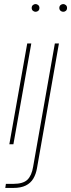

<svg xmlns="http://www.w3.org/2000/svg" viewBox="-20 -710 350 945"><path d="M26 0 114 -496H134L46 0ZM155 -652Q148 -652 142 -657Q136 -662 136 -671Q136 -680 142 -685Q148 -690 155 -690Q162 -690 168 -685Q174 -680 174 -671Q174 -662 168.5 -657Q163 -652 155 -652ZM6 215 9 195H45Q94 195 115 174.5Q136 154 143 111L250 -496H270L162 118Q157 147 144 169Q131 191 107 203Q83 215 45 215ZM291 -652Q284 -652 278 -657Q272 -662 272 -671Q272 -680 278 -685Q284 -690 291 -690Q298 -690 304 -685Q310 -680 310 -671Q310 -662 304.5 -657Q299 -652 291 -652Z"/></svg>

Font: DM Sans 28pt Thin
Style: Italic
Weight: 250
Italic angle: -10°
Version: Version 4.004;gftools[0.9.30]